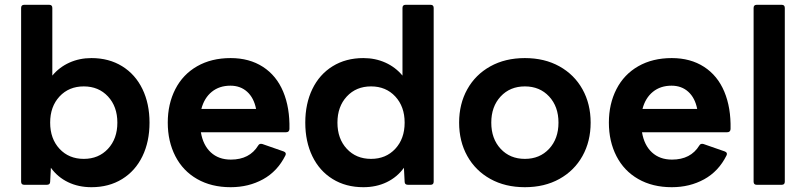

<svg xmlns="http://www.w3.org/2000/svg" viewBox="-20 -770 3358 800"><path d="M192 -71 189 -13Q189 0 175 0H81Q68 0 68 -13V-737Q68 -750 81 -750H185Q198 -750 198 -737V-455Q227 -490 269 -509Q311 -528 361 -528Q434 -528 489 -494Q544 -460 573.5 -399Q603 -338 603 -259Q603 -180 573.5 -119Q544 -58 489 -24Q434 10 361 10Q307 10 263.5 -11Q220 -32 192 -71ZM469 -259Q469 -326 430 -368Q391 -410 329 -410Q267 -410 228 -368Q189 -326 189 -259Q189 -192 228 -150Q267 -108 329 -108Q391 -108 430 -150Q469 -192 469 -259Z M679 -259Q679 -337 710.5 -398.5Q742 -460 801.5 -494Q861 -528 941 -528Q1019 -528 1075.5 -491.5Q1132 -455 1160 -388Q1188 -321 1186 -232Q1185 -219 1172 -219H817Q826 -165 858.5 -135Q891 -105 942 -105Q1020 -105 1056 -164Q1061 -173 1073 -170L1162 -139Q1175 -134 1169 -122Q1136 -56 1076 -23Q1016 10 941 10Q861 10 801.5 -24Q742 -58 710.5 -119.5Q679 -181 679 -259ZM819 -316H1047Q1038 -362 1010 -387.5Q982 -413 940 -413Q894 -413 862.5 -387.5Q831 -362 819 -316Z M1252 -259Q1252 -338 1281.5 -399Q1311 -460 1366 -494Q1421 -528 1494 -528Q1544 -528 1586 -509Q1628 -490 1657 -455V-737Q1657 -750 1670 -750H1774Q1787 -750 1787 -737V-13Q1787 0 1774 0H1680Q1666 0 1666 -13L1663 -71Q1635 -32 1591.5 -11Q1548 10 1494 10Q1421 10 1366 -24Q1311 -58 1281.5 -119Q1252 -180 1252 -259ZM1666 -259Q1666 -326 1627 -368Q1588 -410 1526 -410Q1464 -410 1425 -368Q1386 -326 1386 -259Q1386 -192 1425 -150Q1464 -108 1526 -108Q1588 -108 1627 -150Q1666 -192 1666 -259Z M1893 -259Q1893 -337 1927 -398Q1961 -459 2023 -493.5Q2085 -528 2167 -528Q2249 -528 2311 -493.5Q2373 -459 2407 -398Q2441 -337 2441 -259Q2441 -181 2407 -120Q2373 -59 2311 -24.5Q2249 10 2167 10Q2085 10 2023 -24.5Q1961 -59 1927 -120Q1893 -181 1893 -259ZM2307 -259Q2307 -326 2268 -368Q2229 -410 2167 -410Q2105 -410 2066 -368Q2027 -326 2027 -259Q2027 -192 2066 -150Q2105 -108 2167 -108Q2229 -108 2268 -150Q2307 -192 2307 -259Z M2517 -259Q2517 -337 2548.5 -398.5Q2580 -460 2639.5 -494Q2699 -528 2779 -528Q2857 -528 2913.5 -491.5Q2970 -455 2998 -388Q3026 -321 3024 -232Q3023 -219 3010 -219H2655Q2664 -165 2696.5 -135Q2729 -105 2780 -105Q2858 -105 2894 -164Q2899 -173 2911 -170L3000 -139Q3013 -134 3007 -122Q2974 -56 2914 -23Q2854 10 2779 10Q2699 10 2639.5 -24Q2580 -58 2548.5 -119.5Q2517 -181 2517 -259ZM2657 -316H2885Q2876 -362 2848 -387.5Q2820 -413 2778 -413Q2732 -413 2700.5 -387.5Q2669 -362 2657 -316Z M3133 0Q3120 0 3120 -13V-737Q3120 -750 3133 -750H3237Q3250 -750 3250 -737V-13Q3250 0 3237 0Z"/></svg>

Font: LINE Seed Sans TH
Style: Bold
Weight: 700
Designer: Dalton Maag Ltd | Thai characters by Cadson Demak Co.,Ltd.
Foundry: Dalton Maag Ltd
Version: Version 1.002